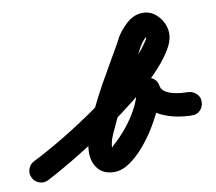

<svg xmlns="http://www.w3.org/2000/svg" viewBox="-112 -676 926 822"><g transform="rotate(-10 351.5 -265.0)"><path d="M36 45Q17 55 -3 48Q-23 41 -32 23Q-42 4 -35 -16Q-28 -36 -10 -45Q54 -77 128 -121.5Q202 -166 276 -218Q350 -270 414.5 -326Q479 -382 525 -437Q529 -443 541.5 -459.5Q554 -476 554 -484Q554 -486 549 -492Q548 -494 554.5 -491.5Q561 -489 559 -489Q557 -489 550 -482Q543 -475 536 -466Q529 -457 527 -451Q527 -451 526 -451Q526 -451 526 -451Q487 -378 446.5 -306Q406 -234 371 -160Q359 -135 344 -101.5Q329 -68 329 -40Q329 -28 330 -31Q331 -34 323 -39Q320 -42 319.5 -41.5Q319 -41 322 -41Q326 -41 331 -46.5Q336 -52 341 -57Q369 -81 398 -116.5Q427 -152 448.5 -192.5Q470 -233 475 -270Q478 -292 493 -302.5Q508 -313 525 -313Q542 -313 557 -302Q572 -291 575 -270Q577 -255 591 -245Q605 -235 624.5 -230Q644 -225 662 -223.5Q680 -222 691 -222Q691 -222 691 -222Q691 -222 691 -222Q712 -221 727 -206.5Q742 -192 741 -171Q741 -150 726.5 -135Q712 -120 691 -121Q658 -121 622.5 -128Q587 -135 555.5 -150.5Q524 -166 502 -192Q480 -218 475 -256Q472 -277 488.5 -288Q505 -299 525 -299Q545 -299 561.5 -288Q578 -277 575 -256Q571 -227 554 -187Q537 -147 511.5 -104Q486 -61 454.5 -24Q423 13 389 36.5Q355 60 322 60Q276 60 252 31.5Q228 3 228 -40Q228 -75 243.5 -121Q259 -167 283.5 -218.5Q308 -270 336.5 -321Q365 -372 392 -418Q419 -464 438 -499Q438 -499 438 -499Q437 -499 437 -499Q455 -531 487 -560.5Q519 -590 559 -590Q586 -590 607.5 -574.5Q629 -559 642 -534.5Q655 -510 655 -484Q655 -449 628 -407Q601 -365 556 -319.5Q511 -274 454 -228.5Q397 -183 336 -140Q275 -97 217.5 -60.5Q160 -24 112.5 3Q65 30 36 45Q36 45 36 45Q36 45 36 45Z"/></g></svg>

Font: FRB American Cursive Ultra
Style: Bold Italic
Weight: 1000
Italic angle: -25°
Version: Version 2.0;Modular Font Editor K font №1